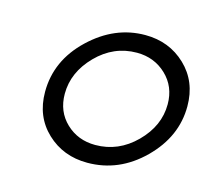

<svg xmlns="http://www.w3.org/2000/svg" viewBox="-72 -520 670 609"><g transform="rotate(15 262.5 -215.5)"><path d="M74 -179Q74 -282 154.5 -358.5Q235 -435 335 -435Q414 -435 468 -383.5Q522 -332 522 -251Q522 -151 443.5 -73.5Q365 4 261 4Q182 4 128 -47Q74 -98 74 -179ZM136 -189Q136 -131 175 -94Q214 -57 271 -57Q347 -57 403.5 -113.5Q460 -170 460 -241Q460 -299 420.5 -336.5Q381 -374 324 -374Q248 -374 192 -317Q136 -260 136 -189Z"/></g></svg>

Font: CMU Typewriter Text
Style: LightOblique
Weight: 200
Italic angle: -9.46001°
Version: Version 0.7.0